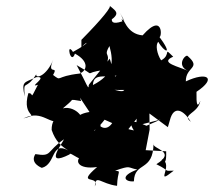

<svg xmlns="http://www.w3.org/2000/svg" viewBox="-20 -621 761 684"><path d="M296 -317C296 -297 290 -320 253 -389C333 -344 268 -363 350 -371C385 -442 343 -412 370 -457C387 -395 381 -354 311 -318C313 -369 365 -335 423 -360C401 -294 417 -355 437 -370C414 -309 444 -285 388 -301C441 -298 453 -309 508 -291C537 -279 548 -273 586 -322L541 -328L453 -395L390 -348L371 -412L298 -321ZM502 -173C432 -204 436 -181 476 -129C478 -174 490 -133 380 -183C363 -157 335 -156 313 -206C326 -207 324 -120 308 -173C281 -138 320 -140 370 -220C285 -234 250 -206 256 -199C292 -186 252 -247 204 -235C279 -296 207 -263 244 -265L269 -261L265 -273L338 -163V-201L435 -158L493 -231L578 -168L585 -192C599 -248 634 -229 660 -187C625 -214 685 -215 694 -262C683 -236 679 -247 680 -294C754 -343 718 -367 642 -331C641 -384 699 -377 649 -421C643 -431 603 -387 653 -367C619 -384 545 -397 597 -419C559 -456 592 -426 554 -406C539 -429 533 -462 544 -472C564 -435 601 -419 544 -495C555 -461 571 -589 488 -495C431 -500 420 -555 407 -576C442 -515 404 -571 416 -545C339 -519 414 -602 356 -537C412 -571 398 -578 370 -601C380 -599 344 -554 270 -479V-452C291 -478 308 -473 240 -436C214 -475 232 -386 247 -430C300 -401 289 -369 264 -359C174 -349 202 -329 169 -354C191 -391 144 -349 170 -409C146 -350 107 -339 109 -356C70 -294 63 -342 68 -277C56 -333 65 -325 109 -346C156 -351 77 -306 115 -319C83 -257 103 -291 81 -289C55 -198 130 -217 63 -199C136 -234 156 -168 205 -194C215 -217 163 -216 164 -158C178 -117 199 -100 223 -85C161 -119 180 -36 129 -23C129 -23 85 -39 106 -72C167 -62 143 -80 208 -125C201 -108 135 -24 228 -71C228 -85 283 -28 279 -73C238 -49 259 -16 326 -26C247 42 337 0 318 43C320 -2 339 34 397 41C399 -16 414 -9 390 -13C448 -33 432 -24 469 -17C404 7 427 28 457 25C459 -47 526 -7 527 -110C519 -90 613 -83 537 -36C590 -10 560 -12 599 -13C526 45 602 -35 556 -55C568 -36 573 -43 572 -82L499 -86L513 -159L512 -239L474 -285L465 -173L552 -195Z"/></svg>

Font: Hussar Lance
Style: ExBdObl
Weight: 700
Foundry: Cannot Into Space Fonts, PlusOne Fonts
Version: Version 2.270